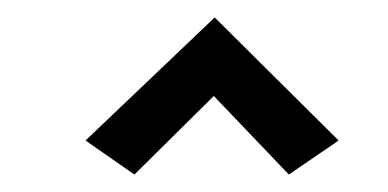

<svg xmlns="http://www.w3.org/2000/svg" viewBox="-20 -919 445 220"><path d="M368 -758 226 -899 78 -758 134 -719 225 -809 311 -719Z"/></svg>

Font: Advent Pro
Style: SemiBold
Weight: 600
Designer: Andreas Kalpakidis
Foundry: Andreas Kalpakidis
Version: Version 2.002 2008